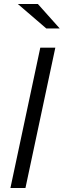

<svg xmlns="http://www.w3.org/2000/svg" viewBox="-20 -938 318 958"><path d="M32 0 181 -700H256L107 0ZM211 -796 69 -918H169L278 -796Z"/></svg>

Font: Red Hat Text
Style: Italic
Weight: 400
Italic angle: -12°
Designer: Pentagram, MCKL
Foundry: Pentagram, MCKL
Version: Version 1.023